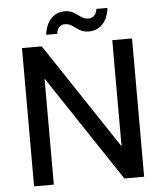

<svg xmlns="http://www.w3.org/2000/svg" viewBox="-58 -917 824 968"><g transform="rotate(-5 354.0 -433.0)"><path d="M75 0V-700H175L532 -163V-700H632V0H532L175 -537V0ZM418 -754Q391 -754 372 -766Q353 -778 337 -789.5Q321 -801 300 -801Q284 -801 272.5 -790Q261 -779 258 -756H202Q210 -811 237.5 -838.5Q265 -866 305 -866Q332 -866 350.5 -854.5Q369 -843 385.5 -831Q402 -819 423 -819Q440 -819 451.5 -830.5Q463 -842 466 -864H522Q515 -809 487 -781.5Q459 -754 418 -754Z"/></g></svg>

Font: DM Sans 10pt Medium
Style: Regular
Weight: 500
Version: Version 4.004;gftools[0.9.30]